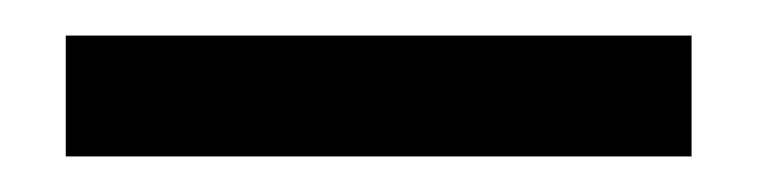

<svg xmlns="http://www.w3.org/2000/svg" viewBox="-20 -729 427 108"><path d="M17 -709H369V-641H17Z"/></svg>

Font: Poppins
Style: Regular
Weight: 400
Designer: Ninad Kale (Devanagari), Jonny Pinhorn (Latin)
Version: Version 5.002